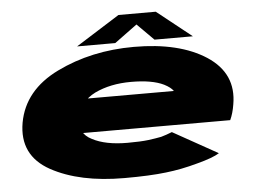

<svg xmlns="http://www.w3.org/2000/svg" viewBox="-52 -813 1179 887"><g transform="rotate(-5 537.0 -369.5)"><path d="M490 7 518.5 -154Q416.5 -154 355.5 -186.5Q293 -217 306.5 -288Q319.5 -363 390.5 -398.5Q462.5 -433 558.5 -433Q656.5 -433 710.5 -406.5Q741 -391 752.5 -374H297.5L270 -217H1000Q1014 -247 1020.5 -288Q1045.5 -430 920.5 -512Q796 -593 586 -593Q388 -593 228.5 -515Q70.5 -438 43.5 -289Q17.5 -139 150.5 -65.5Q283 7 490 7ZM518.5 -154 490 7Q610 7 683.5 -2Q755 -10 830.5 -31Q905 -50.5 934.5 -69.5L726.5 -185.5Q699 -174.5 675.5 -168Q650 -163 615.5 -158.5Q579.5 -154 518.5 -154ZM325 -618H502L607 -695L684 -618H862L701 -746H528Z"/></g></svg>

Font: Anybody ExtraExpanded Black
Style: Italic
Weight: 900
Width: 8
Italic angle: -10°
Version: Version 1.113;gftools[0.9.25]